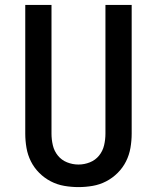

<svg xmlns="http://www.w3.org/2000/svg" viewBox="-20 -755 640 783"><path d="M300 8Q271 8 242 3Q213 -2 187 -15.5Q161 -29 140 -50Q119 -71 106 -97Q93 -123 88 -152Q83 -181 83 -210V-735H190V-210Q190 -186 195.5 -162.5Q201 -139 216 -120.5Q231 -102 253.5 -93Q276 -84 300 -84Q324 -84 346.5 -93Q369 -102 384 -120.5Q399 -139 404.5 -162.5Q410 -186 410 -210V-735H517V-210Q517 -181 512 -152Q507 -123 494 -97Q481 -71 460 -50Q439 -29 413 -15.5Q387 -2 358 3Q329 8 300 8Z"/></svg>

Font: Iosevka SS04 Semibold Extended
Style: Regular
Weight: 600
Width: 7
Monospace: yes
Designer: Belleve Invis
Foundry: Belleve Invis
Version: Version 19.0.0; ttfautohint (v1.8.4)